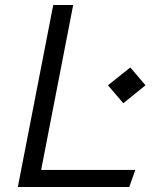

<svg xmlns="http://www.w3.org/2000/svg" viewBox="-20 -750 660 770"><path d="M51.5 0H498.5L522.5 -68.5H145L273.5 -730H193.5ZM413 -408 474.5 -336 563.5 -408 502.5 -479.5Z"/></svg>

Font: Monaspace Krypton Light
Style: Italic
Weight: 300
Italic angle: -11°
Designer: Riley Cran & the Lettermatic Team
Foundry: Lettermatic
Version: Version 1.101 (Monaspace Krypton)